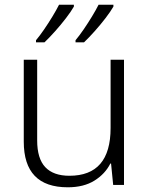

<svg xmlns="http://www.w3.org/2000/svg" viewBox="-20 -786 636 816"><path d="M507 -532V0H461L452 -91H449Q427 -47 381.5 -18.5Q336 10 268 10Q81 10 81 -184V-532H138V-189Q138 -112 172.5 -75.5Q207 -39 275 -39Q450 -39 450 -242V-532ZM462 -766V-758Q450 -737 428.5 -709Q407 -681 382.5 -653.5Q358 -626 337 -606H301V-615Q317 -634 335.5 -661Q354 -688 371 -716Q388 -744 399 -766ZM294 -766V-758Q282 -737 260.5 -709Q239 -681 214.5 -653.5Q190 -626 169 -606H133V-615Q149 -634 167.5 -661Q186 -688 203 -716Q220 -744 231 -766Z"/></svg>

Font: Noto Sans Cherokee Light
Style: Regular
Weight: 300
Designer: Monotype Design Team
Foundry: Monotype Imaging Inc.
Version: Version 2.001; ttfautohint (v1.8.4.7-5d5b)